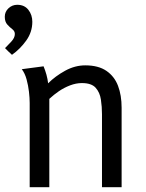

<svg xmlns="http://www.w3.org/2000/svg" viewBox="-44 -782 611 802"><path d="M138 -505Q145 -488 150 -470Q155 -452 157 -434Q187 -464 228 -486.5Q269 -509 312 -509Q367 -509 400.5 -486Q434 -463 449 -423.5Q464 -384 464 -332V0H382V-305Q382 -336 377.5 -366Q373 -396 355.5 -415.5Q338 -435 298 -435Q274 -435 249 -425.5Q224 -416 202 -401Q180 -386 162 -369V0H80V-352Q80 -372 77 -398.5Q74 -425 67 -450.5Q60 -476 47 -493ZM28 -762Q58 -762 74.5 -741Q91 -720 91 -691Q91 -648 65.5 -612.5Q40 -577 6 -553Q-1 -559 -8.5 -566.5Q-16 -574 -23 -581Q-12 -592 3 -608Q18 -624 18 -640Q18 -652 7.5 -660Q-3 -668 -13.5 -679.5Q-24 -691 -24 -712Q-24 -733 -8.5 -747.5Q7 -762 28 -762Z"/></svg>

Font: Rosario Light
Style: Regular
Weight: 400
Version: Version 1.101; ttfautohint (v1.8.1.43-b0c9)